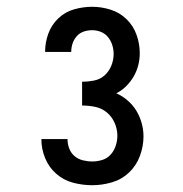

<svg xmlns="http://www.w3.org/2000/svg" viewBox="-20 -863 540 566"><path d="M252 -317Q223 -317 195 -324.5Q167 -332 145.5 -351Q124 -370 113 -397Q102 -424 102 -452V-453H179Q179 -439 184 -425.5Q189 -412 199.5 -403Q210 -394 224 -390.5Q238 -387 252 -387Q267 -387 281.5 -391.5Q296 -396 306 -407Q316 -418 321 -433Q326 -448 326 -463Q326 -482 318 -500.5Q310 -519 295 -531.5Q280 -544 260.5 -548Q241 -552 222 -552V-622Q239 -622 257 -625.5Q275 -629 288 -640.5Q301 -652 308 -669Q315 -686 315 -704Q315 -717 311 -730Q307 -743 298.5 -753.5Q290 -764 277.5 -769Q265 -774 252 -774Q239 -774 227 -770Q215 -766 206.5 -756.5Q198 -747 194 -735Q190 -723 190 -711V-710H113V-711Q113 -738 122.5 -764Q132 -790 152 -809Q172 -828 198.5 -835.5Q225 -843 252 -843Q279 -843 306 -834.5Q333 -826 353 -806.5Q373 -787 382.5 -760.5Q392 -734 392 -706Q392 -688 387.5 -670.5Q383 -653 374 -637.5Q365 -622 352 -609Q339 -596 323 -588Q341 -580 356.5 -566.5Q372 -553 382 -536.5Q392 -520 397.5 -500.5Q403 -481 403 -461Q403 -432 392.5 -403.5Q382 -375 360.5 -354.5Q339 -334 310 -325.5Q281 -317 252 -317Z"/></svg>

Font: Iosevka SS18
Style: Regular
Weight: 400
Monospace: yes
Designer: Belleve Invis
Foundry: Belleve Invis
Version: Version 25.1.1; ttfautohint (v1.8.4)